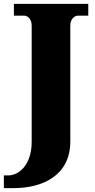

<svg xmlns="http://www.w3.org/2000/svg" viewBox="-47 -734 492 994"><path d="M-27 240H23C166 240 317 180 317 -2V-601C317 -636 339 -653 357 -653H410V-714H25V-653H79C95 -653 117 -636 117 -602V-1C117 127 45 174 -3 174H-27Z"/></svg>

Font: Noto Serif Lao Black
Style: Regular
Weight: 900
Designer: Monotype Design Team
Foundry: Monotype Imaging Inc.
Version: Version 2.003